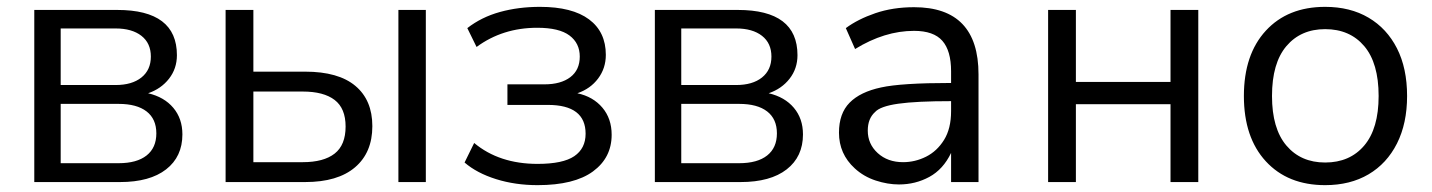

<svg xmlns="http://www.w3.org/2000/svg" viewBox="-20 -531 4176 560"><path d="M80 0V-502H322Q496 -502 496 -370Q496 -331 473 -301.5Q450 -272 412 -259Q459 -248 485.5 -216.5Q512 -185 512 -139Q512 -74 464.5 -37Q417 0 330 0ZM157 -283H317Q365 -283 392.5 -305Q420 -327 420 -366Q420 -405 392.5 -426.5Q365 -448 317 -448H157ZM157 -55H326Q379 -55 407.5 -77.5Q436 -100 436 -142Q436 -184 407.5 -206Q379 -228 326 -228H157Z M638 0V-502H719V-322H870Q967 -322 1016.5 -280.5Q1066 -239 1066 -163Q1066 -86 1015.5 -43Q965 0 870 0ZM1142 0V-502H1222V0ZM719 -58H863Q924 -58 956 -83Q988 -108 988 -162Q988 -215 956 -239.5Q924 -264 863 -264H719Z M1548 9Q1483 9 1427 -8.5Q1371 -26 1335 -57L1363 -114Q1436 -53 1548 -53Q1622 -53 1655 -75.5Q1688 -98 1688 -141Q1688 -225 1578 -225H1460V-285H1568Q1616 -285 1643.5 -306Q1671 -327 1671 -366Q1671 -405 1641 -427.5Q1611 -450 1547 -450Q1446 -450 1370 -394L1343 -449Q1384 -481 1438 -496Q1492 -511 1555 -511Q1649 -511 1698 -474.5Q1747 -438 1747 -371Q1747 -332 1724.5 -302Q1702 -272 1664 -259Q1710 -249 1737 -217Q1764 -185 1764 -138Q1764 -71 1709.5 -31Q1655 9 1548 9Z M1890 0V-502H2132Q2306 -502 2306 -370Q2306 -331 2283 -301.5Q2260 -272 2222 -259Q2269 -248 2295.5 -216.5Q2322 -185 2322 -139Q2322 -74 2274.5 -37Q2227 0 2140 0ZM1967 -283H2127Q2175 -283 2202.5 -305Q2230 -327 2230 -366Q2230 -405 2202.5 -426.5Q2175 -448 2127 -448H1967ZM1967 -55H2136Q2189 -55 2217.5 -77.5Q2246 -100 2246 -142Q2246 -184 2217.5 -206Q2189 -228 2136 -228H1967Z M2602 7Q2569 7 2534 -4.5Q2499 -16 2473 -40Q2427 -82 2427 -144Q2427 -200 2458 -231.5Q2489 -263 2550 -276Q2609 -289 2754 -289V-323Q2754 -383 2728.5 -412Q2703 -441 2646 -441Q2560 -441 2474 -388L2447 -449Q2482 -475 2533 -492.5Q2584 -510 2646 -510Q2834 -510 2834 -314V0H2754V-85Q2731 -37 2690.5 -15Q2650 7 2602 7ZM2614 -58Q2649 -58 2681 -74Q2713 -90 2733.5 -123Q2754 -156 2754 -207V-236Q2653 -236 2600 -228.5Q2547 -221 2532 -204Q2511 -185 2511 -150Q2511 -111 2540 -84.5Q2569 -58 2614 -58Z M3037 0V-502H3118V-292H3394V-502H3475V0H3394V-227H3118V0Z M3608 0ZM3845 9Q3736 9 3672 -60.5Q3608 -130 3608 -251Q3608 -372 3672 -441.5Q3736 -511 3845 -511Q3918 -511 3971.5 -479.5Q4025 -448 4054.5 -390Q4084 -332 4084 -251Q4084 -171 4054.5 -112.5Q4025 -54 3971.5 -22.5Q3918 9 3845 9ZM3845 -57Q3917 -57 3959 -106.5Q4001 -156 4001 -251Q4001 -347 3959 -396.5Q3917 -446 3845 -446Q3774 -446 3732 -396.5Q3690 -347 3690 -251Q3690 -156 3732 -106.5Q3774 -57 3845 -57Z"/></svg>

Font: Winston
Style: Regular
Weight: 400
Designer: Original fonts by Vernon Adams / Changes by Cristiano Sobral
Foundry: Original fonts by Vernon Adams / Changes by Cristiano Sobral
Version: Version 2.503;July 17, 2020;FontCreator 13.0.0.2655 64-bit